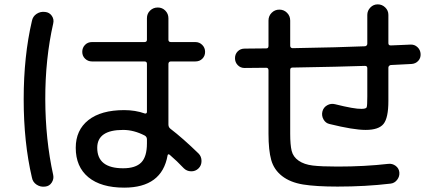

<svg xmlns="http://www.w3.org/2000/svg" viewBox="-20 -820 2040 890"><path d="M550.8 -217.8Q430.7 -217.8 430.7 -134.8Q430.7 -40 550.8 -40Q608.4 -40 634.8 -66.9Q661.1 -93.8 661.1 -155.3V-173.8Q661.1 -185.5 651.4 -191.4Q600.6 -217.8 550.8 -217.8ZM555.7 49.8Q448.2 49.8 389.6 1.5Q331.1 -46.9 331.1 -134.8Q331.1 -216.8 389.6 -263.2Q448.2 -309.6 555.7 -309.6Q607.4 -309.6 651.4 -293.9Q655.3 -293 658.2 -294.9Q661.1 -296.9 661.1 -300.8V-524.4Q661.1 -535.2 649.4 -535.2H406.2Q387.7 -535.2 374.5 -547.9Q361.3 -560.5 361.3 -579.6Q361.3 -598.6 374 -611.8Q386.7 -625 406.2 -625H649.4Q661.1 -625 661.1 -635.7V-735.4Q661.1 -756.8 675.8 -771Q690.4 -785.2 711.4 -785.2Q732.4 -785.2 746.6 -770.5Q760.7 -755.9 760.7 -735.4V-635.7Q760.7 -625 772.5 -625H885.7Q904.3 -625 917.5 -611.8Q930.7 -598.6 930.7 -579.6Q930.7 -560.5 918 -547.9Q905.3 -535.2 885.7 -535.2H772.5Q761.7 -535.2 760.7 -524.4V-243.2Q760.7 -230.5 769.5 -223.6Q828.1 -178.7 900.4 -108.4Q914.1 -94.7 914.1 -73.7Q914.1 -52.7 899.9 -39.1Q885.7 -25.4 865.7 -25.9Q845.7 -26.4 832 -40Q800.8 -73.2 766.6 -102.5Q758.8 -108.4 756.8 -99.6Q730.5 49.8 555.7 49.8ZM189.5 44.9Q168 47.9 149.9 36.1Q131.8 24.4 127.9 2.9Q89.8 -160.2 89.8 -359.9Q89.8 -559.6 127.9 -722.7Q131.8 -744.1 149.9 -755.9Q168 -767.6 189.5 -764.6Q209 -762.7 220.2 -746.6Q231.4 -730.5 226.6 -710.9Q189.5 -546.9 189.9 -359.9Q190.4 -172.9 226.6 -8.8Q230.5 9.8 219.7 26.4Q209 43 189.5 44.9Z M1113.3 -504.9Q1094.7 -504.9 1082 -518.1Q1069.3 -531.2 1069.3 -550.3Q1069.3 -569.3 1082 -582Q1094.7 -594.7 1114.3 -594.7Q1129.9 -594.7 1164.1 -595.2Q1198.2 -595.7 1214.8 -595.7Q1224.6 -595.7 1224.6 -607.4V-724.6Q1224.6 -746.1 1239.3 -760.7Q1253.9 -775.4 1274.9 -775.4Q1295.9 -775.4 1310.5 -760.7Q1325.2 -746.1 1325.2 -724.6V-608.4Q1325.2 -597.7 1335.9 -596.7Q1559.6 -600.6 1670.9 -605.5Q1675.8 -605.5 1679.2 -608.9Q1682.6 -612.3 1682.6 -617.2V-751Q1682.6 -770.5 1696.8 -785.2Q1710.9 -799.8 1731 -799.8Q1751 -799.8 1765.6 -785.6Q1780.3 -771.5 1780.3 -751V-620.1Q1780.3 -609.4 1791 -609.4Q1805.7 -610.4 1836.9 -611.3Q1868.2 -612.3 1882.8 -613.3Q1901.4 -614.3 1915 -601.6Q1928.7 -588.9 1929.7 -569.8Q1930.7 -550.8 1918.5 -537.6Q1906.2 -524.4 1886.7 -523.4Q1871.1 -522.5 1839.4 -521Q1807.6 -519.5 1792 -518.6Q1788.1 -518.6 1784.2 -515.1Q1780.3 -511.7 1780.3 -506.8V-351.6Q1780.3 -273.4 1757.8 -245.6Q1735.4 -217.8 1674.8 -217.8Q1618.2 -217.8 1507.8 -245.1Q1489.3 -249 1479.5 -266.6Q1469.7 -284.2 1474.6 -303.7Q1479.5 -322.3 1496.6 -332Q1513.7 -341.8 1533.2 -336.9Q1623 -314.5 1655.3 -315.4Q1676.8 -315.4 1679.7 -322.8Q1682.6 -330.1 1682.6 -372.1V-503.9Q1682.6 -514.6 1671.9 -514.6Q1561.5 -510.7 1335.9 -506.8Q1325.2 -506.8 1325.2 -496.1V-200.2Q1325.2 -148.4 1332 -120.6Q1338.9 -92.8 1364.3 -75.2Q1389.6 -57.6 1429.7 -52.7Q1469.7 -47.9 1544.9 -47.9Q1669.9 -47.9 1780.3 -60.5Q1798.8 -62.5 1814 -51.3Q1829.1 -40 1831.1 -21.5Q1833 -2 1820.8 13.7Q1808.6 29.3 1790 31.2Q1674.8 44.9 1544.9 44.9Q1444.3 44.9 1384.8 35.2Q1325.2 25.4 1287.6 -3.9Q1250 -33.2 1237.3 -78.1Q1224.6 -123 1224.6 -200.2V-494.1Q1224.6 -505.9 1213.9 -505.9Q1197.3 -505.9 1163.6 -505.4Q1129.9 -504.9 1113.3 -504.9Z"/></svg>

Font: Rounded-X Mgen+ 1mn medium
Style: Regular
Weight: 500
Designer: [Source Han Sans]
Ryoko NISHIZUKA  (kana & ideographs); Paul D. Hunt (Latin, Greek & Cyrillic); Wenlong ZHANG  (bopomofo
Version: Version 1.059.20150602